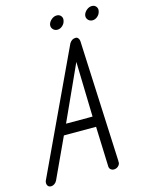

<svg xmlns="http://www.w3.org/2000/svg" viewBox="-148 -941 760 1014"><g transform="rotate(-15 232.5 -434.0)"><path d="M380 -39Q379 -36 379.5 -34.5Q380 -33 380 -31V-29Q378 -18 368.5 -10Q359 -2 345 -2Q336 -2 329 -8Q322 -14 321 -24L313 -244H137L35 -24Q30 -14 21 -8Q12 -2 3 -2Q-10 -2 -15.5 -11Q-21 -20 -19 -31L-18 -36L296 -705Q309 -726 330 -726Q338 -726 343.5 -719.5Q349 -713 350 -703V-704ZM309 -301 301 -602 164 -301ZM218 -829Q222 -844 235.5 -855Q249 -866 264 -866Q279 -866 287.5 -855Q296 -844 292 -829Q289 -814 276.5 -803Q264 -792 249 -792Q234 -792 224.5 -803Q215 -814 218 -829ZM410 -829Q414 -844 427.5 -855Q441 -866 456 -866Q471 -866 479.5 -855Q488 -844 484 -829Q481 -814 468.5 -803Q456 -792 441 -792Q426 -792 416.5 -803Q407 -814 410 -829Z"/></g></svg>

Font: VDS
Style: Thin Italic
Weight: 100
Width: 0
Designer: artmaker
Foundry: artmaker
Version: Version 1.000 2012 initial release